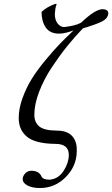

<svg xmlns="http://www.w3.org/2000/svg" viewBox="-20 -718 565 966"><path d="M276.9 -548.8Q231.4 -548.8 210.2 -579.8Q189 -610.8 189 -658.2Q214.4 -682.6 256.8 -698.2H265.1Q264.6 -696.3 262.2 -688.5Q259.8 -680.7 258.8 -675.8Q255.9 -652.3 255.9 -647.9Q255.9 -617.2 270 -599.6Q284.2 -582 301.8 -582Q307.1 -582 311 -583Q343.3 -586.9 371.1 -596.2Q374 -597.7 379.6 -600.1Q385.3 -602.5 388.2 -604Q459 -671.9 497.1 -671.9Q524.9 -670.4 524.9 -650.9Q524.9 -647 522.9 -641.1Q518.6 -622.6 491 -608.9Q463.4 -595.2 397 -575.2Q356 -532.7 317.6 -485.1Q279.3 -437.5 240 -378.2Q200.7 -318.8 176.8 -256.1Q152.8 -193.4 152.8 -140.1Q152.8 -103 177.2 -82.3Q201.7 -61.5 263.2 -61Q277.3 -61 283.2 -60.1Q326.7 -55.7 347.7 -27.8Q368.7 0 366.2 44.9Q364.7 119.1 310.3 173.6Q255.9 228 181.2 228Q141.6 228 117.4 214.8Q93.3 201.7 94.2 181.2Q95.2 166.5 107.4 153.8Q119.6 141.1 138.2 141.1Q174.8 141.1 188 168Q188 168.5 188.5 169.4Q189 170.4 189 170.9Q197.3 186 230 186Q235.4 186 241.2 184.1Q277.3 177.7 301.8 138.9Q326.2 100.1 326.2 61Q326.2 5.9 258.8 5.9Q206.5 5.4 169.7 -4.4Q132.8 -14.2 112.5 -32.7Q92.3 -51.3 83.3 -73.7Q74.2 -96.2 74.2 -125Q74.2 -171.9 93.3 -224.4Q112.3 -276.9 139.4 -320.6Q166.5 -364.3 206.8 -413.1Q247.1 -461.9 278.8 -494.9Q310.5 -527.8 350.1 -564.9Q306.2 -548.8 276.9 -548.8Z"/></svg>

Font: Common Serif News
Style: Italic
Weight: 450
Italic angle: -12°
Designer: Philipp H. Poll, Khaled Hosny
Foundry: Stefan Peev, Context Ltd.
Version: Version 1.026